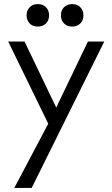

<svg xmlns="http://www.w3.org/2000/svg" viewBox="-20 -675 550 939"><path d="M490 -472 135 244H50L216 -70L20 -472H100L255 -149L410 -472ZM110 -600Q110 -625 125.5 -640Q141 -655 165 -655Q190 -655 205 -639.5Q220 -624 220 -600Q220 -575 204.5 -560Q189 -545 165 -545Q140 -545 125 -560.5Q110 -576 110 -600ZM278 -600Q278 -625 293.5 -640Q309 -655 333 -655Q358 -655 373 -639.5Q388 -624 388 -600Q388 -575 372.5 -560Q357 -545 333 -545Q308 -545 293 -560.5Q278 -576 278 -600Z"/></svg>

Font: Madhuban Light
Style: Regular
Weight: 300
Designer: jaikishan Patel
Foundry: MagicType
Version: Version 1.000